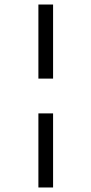

<svg xmlns="http://www.w3.org/2000/svg" viewBox="-20 -735 405 850"><path d="M215 -233V95H150V-233ZM215 -715V-387H150V-715Z"/></svg>

Font: Diplomata SC
Style: Regular
Weight: 400
Width: 7
Designer: Eduardo Rodriguez Tunni
Foundry: Eduardo Rodriguez Tunni
Version: Version 1.001